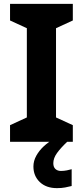

<svg xmlns="http://www.w3.org/2000/svg" viewBox="-20 -734 429 994"><path d="M357 0H32V-86L119 -126V-588L32 -628V-714H357V-628L270 -588V-126L357 -86ZM256 111Q256 131 267 141Q278 151 295 151Q311 151 326 148Q341 145 351 142V229Q335 233 317 236.5Q299 240 275 240Q219 240 186 208.5Q153 177 153 128Q153 99 168 72Q183 45 207.5 22.5Q232 0 263 -17L328 0Q294 32 275 58.5Q256 85 256 111Z"/></svg>

Font: Noto Sans Telugu
Style: Regular
Weight: 400
Designer: Jelle Bosma - Monotype Design Team
Foundry: Monotype Imaging Inc.
Version: Version 2.003